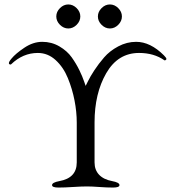

<svg xmlns="http://www.w3.org/2000/svg" viewBox="-20 -838 779 863"><path d="M249.5 -801.5Q266 -818 287 -818Q308 -818 324.5 -801.5Q341 -785 341 -764Q341 -743 324.5 -726.5Q308 -710 287 -710Q266 -710 249.5 -726.5Q233 -743 233 -764Q233 -785 249.5 -801.5ZM436.5 -801.5Q453 -818 474 -818Q495 -818 511.5 -801.5Q528 -785 528 -764Q528 -743 511.5 -726.5Q495 -710 474 -710Q453 -710 436.5 -726.5Q420 -743 420 -764Q420 -785 436.5 -801.5ZM592 -650Q656 -650 717 -589Q728 -578 728 -573Q728 -570 724.5 -568Q721 -566 719 -567Q672 -600 605 -600Q510 -600 457.5 -509Q405 -418 405 -288V-108Q405 -74 425.5 -52.5Q446 -31 484 -24Q517 -18 517 -6Q517 5 488 5Q460 5 426.5 2.5Q393 0 371 0Q346 0 308 2.5Q270 5 243 5Q214 5 214 -6Q214 -18 247 -24Q325 -38 325 -108V-287Q325 -335 315 -386.5Q305 -438 285 -487Q265 -536 230 -568Q195 -600 150 -600Q83 -600 30 -549Q28 -547 24 -548.5Q20 -550 20 -553Q19 -560 32 -575Q50 -597 89.5 -623.5Q129 -650 170 -650Q212 -650 247 -629.5Q282 -609 302.5 -580Q323 -551 337 -522Q351 -493 358 -472L365 -452L375 -472Q385 -493 404 -522Q423 -551 448 -580Q473 -609 511.5 -629.5Q550 -650 592 -650Z"/></svg>

Font: EB Garamond 08
Style: Regular
Weight: 400
Version: Version 0.016 ; ttfautohint (v1.5)